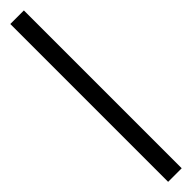

<svg xmlns="http://www.w3.org/2000/svg" viewBox="43 -31 528 528"><g transform="rotate(45 307.0 233.5)"><path d="M0 259.8V207H613.8V259.8Z"/></g></svg>

Font: Jacques Francois
Style: Regular
Weight: 400
Designer: Manvel Shmavonyan, Alexei Vanyashin
Foundry: Cyreal (www.cyreal.org)
Version: Version 1.003